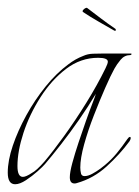

<svg xmlns="http://www.w3.org/2000/svg" viewBox="-24 -463 359 495"><path d="M15 12Q-4 12 -4 -18Q-4 -49 9 -87.5Q22 -126 44 -166Q66 -206 94 -240.5Q122 -275 152 -297Q170 -311 191 -319Q202 -324 215.5 -324.5Q229 -325 242 -325H313Q316 -325 315 -323Q314 -321 312 -321Q297 -321 287 -309Q277 -297 271 -286Q262 -270 247.5 -237Q233 -204 218 -165.5Q203 -127 193 -91Q183 -55 183 -31Q183 -23 185 -15Q187 -9 194 -9Q203 -9 214 -15Q225 -21 234.5 -28Q244 -35 246 -37Q263 -51 277 -68Q291 -85 304 -104Q308 -110 311 -110Q313 -110 313 -107Q313 -104 310 -99Q285 -65 251 -34Q217 -3 174 9Q172 10 168 10Q156 10 156 -6Q156 -19 162.5 -43Q169 -67 178.5 -95.5Q188 -124 197.5 -151Q207 -178 214.5 -197Q222 -216 223 -221Q204 -189 180 -154.5Q156 -120 133 -90.5Q110 -61 92 -40Q87 -34 73 -21.5Q59 -9 43 1.5Q27 12 15 12ZM35 -7Q43 -7 58 -17Q70 -23 91 -47Q112 -72 141 -112Q170 -152 198.5 -198Q227 -244 248 -287Q254 -299 254 -304Q254 -314 229 -314Q184 -314 146.5 -285.5Q109 -257 80.5 -212.5Q52 -168 36.5 -120.5Q21 -73 21 -35Q21 -7 35 -7ZM269 -385Q255 -393 231.5 -406.5Q208 -420 190 -432Q190 -432 189.5 -432.5Q189 -433 189 -434Q189 -437 193 -440Q197 -443 200 -443Q217 -430 235.5 -416Q254 -402 273 -389Q275 -388 274.5 -385Q274 -382 269 -385Z"/></svg>

Font: Explora
Style: Regular
Weight: 400
Designer: Robert E. Leuschke
Foundry: Robert E. Leuschke
Version: Version 1.010